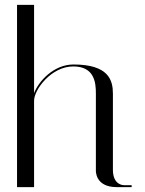

<svg xmlns="http://www.w3.org/2000/svg" viewBox="-20 -769 596 789"><path d="M460 0H521V-8H490C490 -8 444 -6 444 -71V-384C444 -439 427 -504 282 -504C200 -504 138 -434 120 -386V-749H50V0H120V-355C120 -401 191 -496 281 -496C369 -496 374 -428 374 -385V-71C374 -71 368 0 460 0Z"/></svg>

Font: Italiana
Style: Regular
Weight: 400
Designer: Santiago Orozco
Foundry: Santiago Orozco
Version: Version 1.000;PS 001.001;hotconv 1.0.56